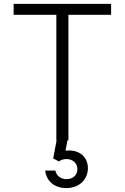

<svg xmlns="http://www.w3.org/2000/svg" viewBox="-20 -720 640 985"><path d="M269 0H331V-644H550V-700H50V-644H269ZM264 155H212Q214 175 222.5 191.5Q231 208 245 220Q259 232 278.5 238.5Q298 245 320 245Q344 245 364.5 237.5Q385 230 399.5 216.5Q414 203 422.5 184Q431 165 431 143Q431 121 422.5 102.5Q414 84 398.5 72Q383 60 362 55Q341 50 316 53L331 -25H275L253 93L282 108Q289 103 299 99.5Q309 96 321 96Q345 96 361 110.5Q377 125 377 148Q377 171 361.5 185Q346 199 322 199Q299 199 283.5 187Q268 175 264 155Z"/></svg>

Font: CommitMonoV143 ExtLt
Style: Regular
Weight: 200
Monospace: yes
Designer: Eigil Nikolajsen
Foundry: Eigil Nikolajsen
Version: Version 1.143